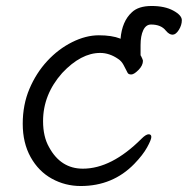

<svg xmlns="http://www.w3.org/2000/svg" viewBox="-20 -604 628 642"><path d="M250 18Q198 18 153.5 -6.5Q109 -31 82.5 -78.5Q56 -126 56 -190Q56 -254 78.5 -307Q101 -360 138 -400Q175 -440 221 -463Q267 -486 310.5 -486Q354 -486 382 -475Q382 -474 383 -474Q388 -533 421 -563Q443 -584 487 -584Q531 -584 559.5 -568.5Q588 -553 588 -536.5Q588 -520 578 -504Q568 -488 557 -488Q546 -488 535 -501Q519 -522 485 -522Q468 -522 459 -503Q450 -484 450 -453V-418H451Q458 -404 458 -401Q458 -385 443 -370Q428 -355 419 -355Q410 -355 407 -360Q400 -374 393 -387Q386 -400 375 -407Q346 -427 315 -427Q251 -427 188 -360Q124 -288 124 -199Q124 -147 144 -112Q183 -40 257 -40Q353 -40 453 -140Q468 -155 477 -155Q486 -155 486 -146Q486 -137 472 -111.5Q458 -86 429 -56Q357 18 250 18Z"/></svg>

Font: LXGW WenKai TC
Style: Regular
Weight: 400
Designer: LXGW / Fontworks Inc.
Foundry: LXGW / Fontworks Inc.
Version: Version 1.330